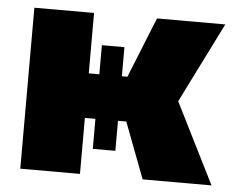

<svg xmlns="http://www.w3.org/2000/svg" viewBox="-43 -579 761 629"><g transform="rotate(5 337.0 -264.5)"><path d="M45.4 0V-529.3H241.7V-330.6H368.7L448.7 -529.3H673.3L541.5 -265.1L674.3 0H447.8L377.9 -184.1H241.7V0ZM276.4 -426.3H350.6V-85.4H276.4Z"/></g></svg>

Font: Inter 24pt Black
Style: Regular
Weight: 900
Designer: Rasmus Andersson
Foundry: rsms
Version: Version 4.001;git-66647c0bb